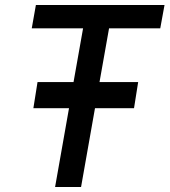

<svg xmlns="http://www.w3.org/2000/svg" viewBox="-20 -745 676 765"><path d="M255 -314H113L129.5 -418H273L311 -632H106.5L123 -725H635.5L618.5 -632H414.5L376.5 -418H530.5L514 -314H358.5L303 0H199.5Z"/></svg>

Font: JuliaMono MediumItalic
Style: Regular
Weight: 500
Italic angle: -9°
Monospace: yes
Designer: cormullion
Foundry: corm
Version: Version 0.049; ttfautohint (v1.8.4)